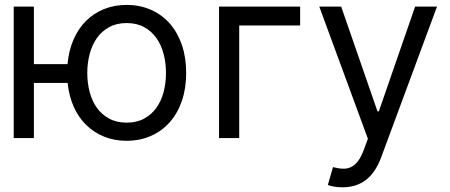

<svg xmlns="http://www.w3.org/2000/svg" viewBox="-20 -573 1868 797"><path d="M120.7 -306.8H260.3Q265.3 -362.9 285 -408.4Q304.7 -453.8 336.6 -485.8Q368.6 -517.8 411.6 -535.2Q454.5 -552.6 505.7 -552.6Q561.1 -552.6 606.7 -532.3Q652.3 -512.1 684.8 -475.1Q717.3 -438.2 735.1 -386Q752.8 -333.8 752.8 -269.9Q752.8 -206.7 735.1 -154.7Q717.3 -102.6 684.8 -65.9Q652.3 -29.1 606.7 -8.9Q561.1 11.4 505.7 11.4Q454.9 11.4 412.5 -5.7Q370 -22.7 338.1 -54Q306.1 -85.2 286.2 -129.6Q266.3 -174 260.7 -228.7H120.7V0H36.9V-545.5H120.7ZM505.7 -63.9Q547.9 -63.9 578.7 -80.8Q609.4 -97.7 629.4 -125.9Q649.5 -154.1 659.3 -191.6Q669 -229 669 -269.9Q669 -311.1 659.3 -348.5Q649.5 -386 629.4 -414.6Q609.4 -443.2 578.7 -460.2Q547.9 -477.3 505.7 -477.3Q463.8 -477.3 432.9 -460.2Q402 -443.2 381.9 -414.6Q361.9 -386 352.1 -348.5Q342.3 -311.1 342.3 -269.9Q342.3 -229 352.1 -191.6Q361.9 -154.1 381.9 -125.9Q402 -97.7 432.9 -80.8Q463.8 -63.9 505.7 -63.9Z M1225.9 -467.3H973V0H889.2V-545.5H1225.9Z M1402 204.5Q1380.7 204.5 1364 201.2Q1347.3 197.8 1340.9 194.6L1362.2 120.7Q1385.3 126.8 1403.9 127.3Q1422.6 127.8 1438.2 120Q1453.8 112.2 1467 94.5Q1480.1 76.7 1491.5 45.5L1507.1 2.8L1305.4 -545.5H1396.3L1546.9 -110.8H1552.6L1703.1 -545.5H1794L1562.5 79.5Q1538.7 143.5 1498.9 174Q1459.2 204.5 1402 204.5Z"/></svg>

Font: Fast_Sans-Dotted
Style: Regular
Weight: 400
Version: Version 3.018